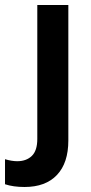

<svg xmlns="http://www.w3.org/2000/svg" viewBox="-81 -525 362 767"><path d="M-12 119Q24 119 46 98Q68 77 68 30V-505H192V36Q192 126 146.5 174Q101 222 17 222Q-28 222 -61 211V111Q-34 119 -12 119Z"/></svg>

Font: Muli-Bold
Style: Bold
Weight: 700
Version: Version 2.000